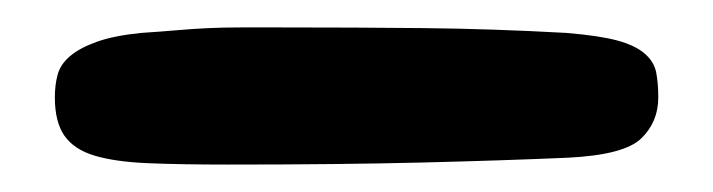

<svg xmlns="http://www.w3.org/2000/svg" viewBox="-20 -365 520 140"><path d="M394 -250Q348 -248 288 -246.5Q228 -245 146 -245Q112 -245 88 -246Q64 -247 49 -251.5Q34 -256 27 -266Q20 -276 20 -294Q20 -303 22 -310.5Q24 -318 31 -324Q38 -330 50.5 -334.5Q63 -339 83 -341Q98 -342 109.5 -343Q121 -344 132 -344.5Q143 -345 155.5 -345Q168 -345 185 -345Q239 -345 289 -344.5Q339 -344 393 -341Q417 -339 430 -335.5Q443 -332 450 -326Q457 -320 458.5 -312Q460 -304 460 -294Q460 -276 447.5 -264Q435 -252 394 -250Z"/></svg>

Font: Sniglet
Style: Regular
Weight: 400
Designer: Haley Fiege
Foundry: Haley Fiege, Pablo Impallari, Brenda Gallo
Version: Version 2.000; ttfautohint (v0.95) -l 8 -r 50 -G 200 -x 14 -